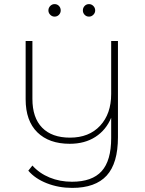

<svg xmlns="http://www.w3.org/2000/svg" viewBox="-20 -719 706 936"><path d="M555 -519V-50Q555 77 500 137Q445 197 332 197Q266 197 208.5 174.5Q151 152 118 113L138 88Q172 126 222 146.5Q272 167 331 167Q429 167 475.5 115.5Q522 64 522 -46V-145Q497 -85 445 -51.5Q393 -18 320 -18Q219 -18 162 -74Q105 -130 105 -235V-519H138V-237Q138 -145 185.5 -96.5Q233 -48 321 -48Q414 -48 468 -106Q522 -164 522 -261V-519ZM216 -668Q216 -681 225 -690Q234 -699 246 -699Q259 -699 267.5 -690Q276 -681 276 -668Q276 -656 267.5 -647Q259 -638 246 -638Q234 -638 225 -647Q216 -656 216 -668ZM384 -668Q384 -681 392.5 -690Q401 -699 414 -699Q426 -699 435 -690Q444 -681 444 -668Q444 -656 435 -647Q426 -638 414 -638Q401 -638 392.5 -647Q384 -656 384 -668Z"/></svg>

Font: Montserrat Alternates ExLight
Style: Regular
Weight: 275
Designer: Julieta Ulanovsky
Foundry: Julieta Ulanovsky
Version: Version 7.200